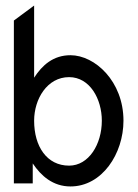

<svg xmlns="http://www.w3.org/2000/svg" viewBox="-20 -661 498 692"><path d="M30 0H98V-72C128 -27 171 11 234 11C348 11 425 -107 425 -226C425 -368 322 -462 234 -462C172 -462 132 -426 103 -381V-641L30 -587ZM103 -226C103 -304 150 -383 229 -383C304 -383 347 -304 347 -226C347 -141 300 -64 229 -64C149 -64 103 -133 103 -226Z"/></svg>

Font: Charger Sport
Style: Nrw
Weight: 400
Designer: Jasper
Foundry: Cannot Into Space Fonts
Version: Version 1.1